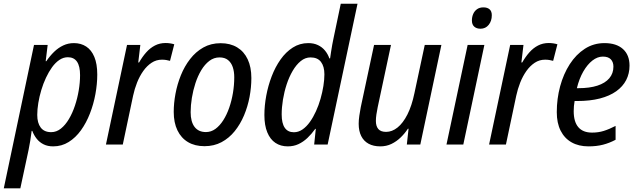

<svg xmlns="http://www.w3.org/2000/svg" viewBox="-57 -780 3438 1036"><path d="M-36.6 236.3 126.5 -537.6H200.2L189.5 -449.7H192.9Q212.4 -478.5 235.1 -500.5Q257.8 -522.5 284.4 -534.9Q311 -547.4 341.8 -547.4Q379.9 -547.4 408.2 -528.8Q436.5 -510.3 452.1 -472.7Q467.8 -435.1 467.8 -377.9Q467.8 -326.7 457.8 -272.2Q447.8 -217.8 428.2 -167.5Q408.7 -117.2 379.9 -77.1Q351.1 -37.1 313.5 -13.7Q275.9 9.8 230 9.8Q200.2 9.8 178.2 -1.2Q156.2 -12.2 141.1 -31.2Q126 -50.3 117.2 -73.7H113.8Q110.8 -48.8 106.4 -21.2Q102.1 6.3 97.2 28.8L52.7 236.3ZM219.2 -66.9Q247.6 -66.9 271.7 -86.2Q295.9 -105.5 314.9 -137.7Q334 -169.9 347.4 -210Q360.8 -250 367.9 -292.7Q375 -335.4 375 -374.5Q375 -423.3 358.4 -447.3Q341.8 -471.2 309.1 -471.2Q285.2 -471.2 263.7 -456.8Q242.2 -442.4 224.1 -417.5Q206.1 -392.6 191.2 -360.8Q176.3 -329.1 165.8 -293.9Q155.3 -258.8 149.7 -224.4Q144 -189.9 144 -159.7Q144 -116.2 162.8 -91.6Q181.6 -66.9 219.2 -66.9Z M514.6 0 628.4 -537.6H700.2L689 -442.9H693.4Q710.9 -473.6 731.9 -497.3Q752.9 -521 778.8 -534.4Q804.7 -547.9 836.9 -547.9Q848.6 -547.9 860.6 -546.1Q872.6 -544.4 883.3 -541L860.4 -451.7Q850.6 -454.6 839.6 -456.3Q828.6 -458 816.9 -458Q786.1 -458 761 -441.4Q735.8 -424.8 716.1 -397Q696.3 -369.1 682.6 -334.5Q668.9 -299.8 661.1 -263.2L605.5 0Z M1046.4 8.8Q994.6 8.8 957.5 -13.2Q920.4 -35.2 900.4 -76.7Q880.4 -118.2 880.4 -176.3Q880.4 -223.1 889.9 -274.2Q899.4 -325.2 918.9 -373.8Q938.5 -422.4 968.8 -461.4Q999 -500.5 1040 -523.7Q1081.1 -546.9 1133.8 -546.9Q1185.5 -546.9 1222.7 -524.4Q1259.8 -502 1279.5 -460Q1299.3 -418 1299.3 -358.9Q1299.3 -309.1 1289.6 -257.1Q1279.8 -205.1 1259.8 -157.5Q1239.7 -109.9 1209.5 -72.3Q1179.2 -34.7 1138.4 -12.9Q1097.7 8.8 1046.4 8.8ZM1054.2 -67.4Q1082 -67.4 1105.5 -84.5Q1128.9 -101.6 1147.7 -131.1Q1166.5 -160.6 1179.7 -198.5Q1192.9 -236.3 1200 -278.8Q1207 -321.3 1207 -363.3Q1207 -393.6 1199 -417.7Q1190.9 -441.9 1173.3 -456.1Q1155.8 -470.2 1127.4 -470.2Q1097.2 -470.2 1072.5 -451.4Q1047.9 -432.6 1029.1 -401.4Q1010.3 -370.1 997.6 -331.3Q984.9 -292.5 978.3 -252Q971.7 -211.4 971.7 -174.8Q971.7 -123 992.9 -95.2Q1014.2 -67.4 1054.2 -67.4Z M1495.6 9.8Q1457.5 9.8 1429.2 -9Q1400.9 -27.8 1385.3 -65.7Q1369.6 -103.5 1369.6 -159.2Q1369.6 -209.5 1379.6 -263.4Q1389.6 -317.4 1408.9 -367.9Q1428.2 -418.5 1456.8 -459Q1485.4 -499.5 1522.9 -523.4Q1560.5 -547.4 1606.4 -547.4Q1636.2 -547.4 1658.7 -536.6Q1681.2 -525.9 1696.5 -507.3Q1711.9 -488.8 1720.2 -464.8H1724.1Q1726.6 -482.4 1729.5 -501.2Q1732.4 -520 1735.8 -539.1Q1739.3 -558.1 1743.2 -576.2L1781.7 -759.8H1872.1L1710.9 0H1638.2L1647 -84.5H1644Q1624 -56.6 1601.6 -35.4Q1579.1 -14.2 1553.2 -2.2Q1527.3 9.8 1495.6 9.8ZM1528.8 -66.4Q1553.2 -66.4 1575 -81.3Q1596.7 -96.2 1615 -121.8Q1633.3 -147.5 1647.9 -179.7Q1662.6 -211.9 1672.6 -247.1Q1682.6 -282.2 1688 -316.2Q1693.4 -350.1 1693.4 -378.9Q1693.4 -421.4 1675 -445.8Q1656.7 -470.2 1618.7 -470.2Q1589.8 -470.2 1565.7 -450.4Q1541.5 -430.7 1522.2 -397.7Q1502.9 -364.7 1489.7 -324.5Q1476.6 -284.2 1469.7 -242.2Q1462.9 -200.2 1462.9 -162.6Q1462.9 -114.7 1479.5 -90.6Q1496.1 -66.4 1528.8 -66.4Z M1995.1 9.8Q1958 9.8 1931.9 -4.4Q1905.8 -18.6 1892.1 -45.9Q1878.4 -73.2 1878.4 -112.3Q1878.4 -131.8 1881.8 -155.3Q1885.3 -178.7 1889.6 -201.7L1961.4 -537.6H2052.7L1981 -201.7Q1976.6 -180.7 1973.9 -161.9Q1971.2 -143.1 1971.2 -127.4Q1971.2 -99.1 1984.4 -83.7Q1997.6 -68.4 2026.4 -68.4Q2058.6 -68.4 2088.1 -92Q2117.7 -115.7 2141.4 -162.4Q2165 -209 2179.2 -277.3L2234.9 -537.6H2324.7L2210.9 0H2138.2L2147.5 -85.4H2144Q2127 -59.6 2104.7 -38.1Q2082.5 -16.6 2055.2 -3.4Q2027.8 9.8 1995.1 9.8Z M2352.1 0 2466.3 -537.6H2556.6L2442.9 0ZM2535.6 -625Q2514.6 -625 2502 -636.2Q2489.3 -647.5 2489.3 -669.4Q2489.3 -688 2496.1 -704.1Q2502.9 -720.2 2516.8 -730.2Q2530.8 -740.2 2551.3 -740.2Q2572.8 -740.2 2584.7 -729.7Q2596.7 -719.2 2596.7 -697.8Q2596.7 -666.5 2579.8 -645.8Q2563 -625 2535.6 -625Z M2582 0 2695.8 -537.6H2767.6L2756.3 -442.9H2760.7Q2778.3 -473.6 2799.3 -497.3Q2820.3 -521 2846.2 -534.4Q2872.1 -547.9 2904.3 -547.9Q2916 -547.9 2928 -546.1Q2939.9 -544.4 2950.7 -541L2927.7 -451.7Q2918 -454.6 2907 -456.3Q2896 -458 2884.3 -458Q2853.5 -458 2828.4 -441.4Q2803.2 -424.8 2783.4 -397Q2763.7 -369.1 2750 -334.5Q2736.3 -299.8 2728.5 -263.2L2672.9 0Z M3118.7 9.8Q3065.4 9.8 3027.1 -12Q2988.8 -33.7 2968 -75Q2947.3 -116.2 2947.3 -174.8Q2947.3 -247.1 2965.3 -314Q2983.4 -380.9 3017.3 -433.6Q3051.3 -486.3 3098.6 -516.8Q3146 -547.4 3204.6 -547.4Q3269 -547.4 3304.4 -515.4Q3339.8 -483.4 3339.8 -425.8Q3339.8 -383.3 3321.8 -348.1Q3303.7 -313 3268.1 -287.6Q3232.4 -262.2 3179.7 -248.5Q3127 -234.9 3056.6 -234.9H3043.5Q3041 -221.7 3039.8 -207.8Q3038.6 -193.8 3038.6 -180.2Q3038.6 -123 3063.5 -93.8Q3088.4 -64.5 3137.7 -64.5Q3171.4 -64.5 3200.4 -73.5Q3229.5 -82.5 3264.6 -100.6V-25.9Q3231.9 -8.3 3197 0.7Q3162.1 9.8 3118.7 9.8ZM3055.7 -304.2H3064.5Q3124.5 -304.2 3166.5 -317.9Q3208.5 -331.5 3230.7 -357.7Q3252.9 -383.8 3252.9 -420.4Q3252.9 -445.3 3238.8 -460Q3224.6 -474.6 3195.8 -474.6Q3167 -474.6 3139.6 -453.4Q3112.3 -432.1 3090.3 -394Q3068.4 -356 3055.7 -304.2Z"/></svg>

Font: Open Sans SemiCondensed Medium
Style: Italic
Weight: 500
Width: 4
Italic angle: -12°
Designer: Monotype Design Team
Foundry: Monotype Imaging Inc.
Version: Version 3.000